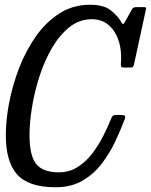

<svg xmlns="http://www.w3.org/2000/svg" viewBox="-20 -780 636 810"><path d="M506 -276.5Q489 -231.5 465.5 -181.8Q442 -132 408.2 -88.2Q374.5 -44.5 327 -17.2Q279.5 10 215 10Q100.5 10 52.5 -43.8Q4.5 -97.5 4.5 -210Q4.5 -273.5 18.8 -347.5Q33 -421.5 61.2 -494.5Q89.5 -567.5 132 -627.5Q174.5 -687.5 231.5 -723.8Q288.5 -760 360 -760Q418 -760 447.5 -736.2Q477 -712.5 491 -688Q497 -677.5 499.5 -678.2Q502 -679 508.5 -690L537.5 -742Q542 -750 556 -750H586Q593.5 -750 595.2 -748.2Q597 -746.5 595.5 -739.5L546 -511.5Q544 -501 541 -498Q538 -495 525 -495H505Q493.5 -495 491.5 -498.2Q489.5 -501.5 490 -511Q496.5 -593 462.8 -646Q429 -699 368 -699Q315 -699 273 -665.5Q231 -632 199.2 -577.5Q167.5 -523 146.5 -457.8Q125.5 -392.5 115 -327.5Q104.5 -262.5 104.5 -210Q104.5 -122.5 133 -87.8Q161.5 -53 228 -53Q272.5 -53 307.8 -75.5Q343 -98 369.8 -133.2Q396.5 -168.5 416.2 -207.8Q436 -247 449.5 -281Q452 -287.5 456 -291.2Q460 -295 469.5 -295H487Q504.5 -295 507.2 -291.2Q510 -287.5 506 -276.5Z"/></svg>

Font: Besley* Condensed
Style: Italic
Weight: 400
Width: 3
Italic angle: -13°
Designer: Owen Earl
Foundry: indestructible type*
Version: Version 3.000; ttfautohint (v1.8.3)